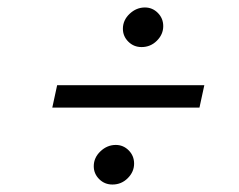

<svg xmlns="http://www.w3.org/2000/svg" viewBox="-20 -615 639 514"><path d="M359 -489Q338 -489 323.5 -503.5Q309 -518 309 -538Q309 -561 327 -578Q345 -595 368 -595Q388 -595 402.5 -580.5Q417 -566 417 -545Q417 -523 400 -506Q383 -489 359 -489ZM120 -327 133 -387H527L514 -327ZM281 -121Q260 -121 245.5 -135.5Q231 -150 231 -170Q231 -193 249 -210Q267 -227 290 -227Q310 -227 324.5 -212.5Q339 -198 339 -177Q339 -155 322 -138Q305 -121 281 -121Z"/></svg>

Font: Red Hat Display
Style: Italic
Weight: 400
Italic angle: -12°
Designer: Pentagram, MCKL
Foundry: Pentagram, MCKL
Version: Version 1.023; ttfautohint (v1.8.3)